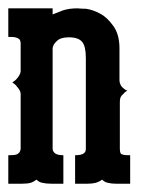

<svg xmlns="http://www.w3.org/2000/svg" viewBox="-20 -443 379 463"><path d="M0 0V-47.9V-68.8H5.9Q20 -68.8 23.9 -72.8Q28.8 -76.2 29.8 -84V-216.8Q29.8 -220.7 26.9 -226.1Q23.9 -231 21 -233.9Q18.1 -238.8 9.8 -244.1Q18.6 -250 21 -253.9Q23.4 -255.9 26.9 -262.2Q29.3 -265.6 29.8 -271V-337.9Q29.8 -344.2 26.9 -348.1Q21 -354 5.9 -354H0V-422.9H106.9V-408.2Q120.1 -413.6 131.8 -418Q147 -422.9 167 -422.9Q168 -422.9 170.4 -422.6Q172.9 -422.4 177.5 -422.1Q182.1 -421.9 187 -421.9Q204.6 -419.4 221.2 -410.2Q237.8 -401.9 252.9 -380.9Q268.1 -360.4 268.1 -326.2V-250Q268.1 -243.7 271 -237.8Q273.4 -233.4 277.8 -230Q281.2 -226.6 287.1 -224.1Q281.2 -221.7 277.8 -216.8Q273.4 -213.4 271 -209Q269 -204.6 269 -196.8V-84Q269 -77.1 271 -72.8Q274.9 -68.8 288.1 -68.8H293.9V0H259.8Q248.5 0 241.2 -2Q233.4 -2.9 226.1 -9.8Q219.2 -4.4 210 -2Q202.6 0 190.9 0H161.1V-68.8H163.1Q175.8 -68.8 182.1 -73.2Q187 -76.7 187 -84V-303.2Q187 -331.5 178.2 -341.8Q169.4 -353 146 -353Q126 -353 117.2 -344.2Q107.4 -335.4 106.9 -326.2V-84Q106.9 -78.1 112.8 -73.2Q119.1 -68.8 130.9 -68.8H132.8V0H104Q90.8 0 83 -2Q75.2 -2.9 67.9 -9.8Q60.1 -3.9 53.2 -2Q45.9 0 33.2 0Z"/></svg>

Font: Wyoming
Style: Regular
Weight: 400
Designer: Old Hat Creative
Version: Version 2.00 2016